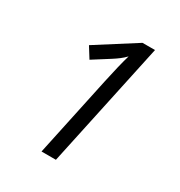

<svg xmlns="http://www.w3.org/2000/svg" viewBox="-169 -831 889 948"><g transform="rotate(30 275.5 -357.0)"><path d="M205.1 0 302.2 -455.1Q312 -501.5 323.2 -547.6Q334.5 -593.8 342.8 -621.6Q328.1 -606.4 312.5 -594.5Q296.9 -582.5 276.9 -569.8L183.6 -510.7L145.5 -571.8L368.7 -713.9H439.9L287.1 0Z"/></g></svg>

Font: Open Sans
Style: Italic
Weight: 400
Italic angle: -12°
Designer: Monotype Design Team
Foundry: Monotype Imaging Inc.
Version: Version 3.000; ttfautohint (v1.8.4)